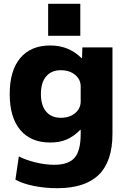

<svg xmlns="http://www.w3.org/2000/svg" viewBox="-20 -769 673 1009"><path d="M281 220Q216 220 157 208Q98 196 61 175L79 53Q116 72 167 84.5Q218 97 265 97Q340 97 372 60Q404 23 404 -65V-87H402Q368 -52 330.5 -36Q293 -20 244 -20Q142 -20 86.5 -86Q31 -152 31 -275Q31 -398 86.5 -464Q142 -530 244 -530Q293 -530 334 -513.5Q375 -497 409 -463H411L413 -520H571V-65Q571 79 499 149.5Q427 220 281 220ZM300 -150Q331 -150 354 -161Q377 -172 390.5 -191.5Q404 -211 404 -235V-315Q404 -340 390.5 -359Q377 -378 354 -389Q331 -400 300 -400Q250 -400 222.5 -367.5Q195 -335 195 -275Q195 -215 222.5 -182.5Q250 -150 300 -150ZM233 -581V-749H402V-581Z"/></svg>

Font: M PLUS 1 ExtraBold
Style: Regular
Weight: 800
Designer: Coji Morishita
Foundry: UNDERFOREST DESIGN
Version: Version 1.001